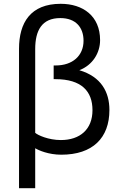

<svg xmlns="http://www.w3.org/2000/svg" viewBox="-20 -800 644 1009"><path d="M165 -542C165 -640 200 -705 297 -705C379 -705 419 -655 419 -586C419 -506 360 -456 273 -456H262V-384H271C409 -384 466 -320 466 -221C466 -120 400 -64 300 -64C234 -64 178 -90 165 -102ZM165 -21C183 -10 235 13 302 13C467 13 555 -75 555 -222C555 -316 512 -397 397 -431C467 -458 506 -522 506 -589C506 -716 416 -780 299 -780C140 -780 80 -680 80 -544V189H165Z"/></svg>

Font: Repo
Style: Regular
Weight: 400
Designer: Stefan Peev
Foundry: Context Ltd
Version: Version 0.000